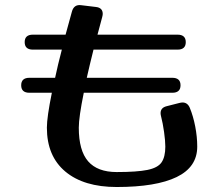

<svg xmlns="http://www.w3.org/2000/svg" viewBox="-20 -716 891 770"><path d="M626 -249Q625 -253 624.5 -256Q624 -259 624 -262Q624 -284 648 -290L699 -303Q703 -304 706 -304.5Q709 -305 712 -305Q732 -305 741 -284Q755 -250 763 -208.5Q771 -167 771 -128Q771 -46 688.5 -6Q606 34 448 34Q316 34 242 -28Q168 -90 168 -204Q168 -246 188 -344H98Q65 -344 65 -374Q65 -404 98 -404H201Q212 -456 228 -517H112Q79 -517 79 -547Q79 -577 112 -577H243Q255 -621 268 -668Q276 -700 307 -695L365 -688Q392 -685 392 -660Q392 -656 390 -648Q380 -612 371 -577H692Q725 -577 725 -547Q725 -517 692 -517H355Q340 -457 328 -404H671Q704 -404 704 -374Q704 -344 671 -344H316Q296 -246 296 -204Q296 -112 333.5 -69Q371 -26 448 -26Q529 -26 571 -34.5Q613 -43 628 -65Q643 -87 643 -128Q643 -151 638 -186.5Q633 -222 626 -249Z"/></svg>

Font: Yusei Magic
Style: Regular
Weight: 400
Designer: Tanukizamurai
Foundry: Yusei Magic Project
Version: Version 1.200